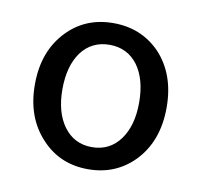

<svg xmlns="http://www.w3.org/2000/svg" viewBox="-53 -865 513 488"><g transform="rotate(10 203.5 -620.5)"><path d="M84 -482Q33 -535 33 -621Q33 -707 84 -760Q131 -809 203 -809Q275 -809 323 -760Q373 -707 373 -621Q373 -535 323 -482Q275 -432 203 -432Q131 -432 84 -482ZM276 -526Q302 -562 302 -621Q302 -681 276 -717Q249 -753 203 -753Q157 -753 130 -717Q104 -681 104 -621Q104 -562 130 -526Q157 -489 203 -489Q249 -489 276 -526Z"/></g></svg>

Font: Source Han Sans K Regular
Style: Regular
Weight: 400
Designer: Ryoko NISHIZUKA  (kana & ideographs); Paul D. Hunt (Latin, Greek & Cyrillic); Wenlong ZHANG  (bopomofo); Sandoll Communi
Foundry: Adobe Systems Incorporated
Version: Version 1.00 July 18, 2014, initial release